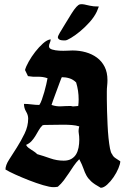

<svg xmlns="http://www.w3.org/2000/svg" viewBox="-20 -896 598 913"><path d="M221 -709Q221 -701 217 -692.5Q213 -684 213 -676Q213 -665 228 -660.5Q243 -656 262 -655Q281 -654 299.5 -655Q318 -656 325 -656Q358 -656 388 -647.5Q418 -639 441 -622Q464 -605 477.5 -578.5Q491 -552 491 -515Q491 -501 489.5 -488Q488 -475 488 -461Q488 -449 488 -424Q488 -399 489 -368Q490 -337 491.5 -303Q493 -269 496 -240Q499 -211 503 -190Q507 -169 513 -163Q518 -151 530 -143.5Q542 -136 552 -129Q552 -117 543 -95.5Q534 -74 520 -53.5Q506 -33 489.5 -18Q473 -3 459 -3Q428 -20 413.5 -33.5Q399 -47 391 -61.5Q383 -76 377 -94Q371 -112 357 -139Q342 -124 330.5 -107Q319 -90 307.5 -72.5Q296 -55 283.5 -38.5Q271 -22 255 -8Q250 -7 244.5 -6.5Q239 -6 234 -6Q217 -6 185 -15.5Q153 -25 118.5 -38.5Q84 -52 53 -66Q22 -80 6 -90Q6 -110 23 -136.5Q40 -163 60 -194.5Q80 -226 97 -261Q114 -296 114 -332Q114 -349 104 -365.5Q94 -382 94 -402Q112 -402 130.5 -399.5Q149 -397 167 -397Q173 -405 179 -422Q185 -439 190.5 -458Q196 -477 200 -495Q204 -513 206 -524Q183 -532 159.5 -531Q136 -530 113 -534L99 -563Q103 -579 116.5 -603Q130 -627 147.5 -649.5Q165 -672 184.5 -689.5Q204 -707 221 -709ZM274 -529Q272 -526 264.5 -505.5Q257 -485 248 -461Q239 -437 232 -417.5Q225 -398 225 -397Q248 -389 271.5 -390.5Q295 -392 318 -392Q321 -390 329 -390Q335 -390 340.5 -391Q346 -392 352 -392Q353 -400 353.5 -407.5Q354 -415 354 -423Q354 -465 342 -504Q328 -518 310.5 -523.5Q293 -529 274 -529ZM182 -300Q171 -289 163.5 -275.5Q156 -262 148 -249Q140 -236 130 -225Q120 -214 104 -207Q108 -199 114.5 -194Q121 -189 128 -184.5Q135 -180 142.5 -175Q150 -170 157 -163Q188 -154 219 -143Q250 -132 283 -132Q305 -132 319.5 -140.5Q334 -149 342 -162.5Q350 -176 353.5 -194Q357 -212 357 -232Q357 -249 354.5 -263Q352 -277 357 -295Q341 -300 321.5 -301.5Q302 -303 282 -303Q262 -303 242.5 -302.5Q223 -302 206 -302Q200 -302 194 -302Q188 -302 182 -300ZM450 -865Q448 -860 445.5 -853.5Q443 -847 440 -840Q428 -815 406 -790.5Q384 -766 361 -747Q338 -728 318 -716Q298 -704 291 -704Q288 -704 280.5 -704Q273 -704 266.5 -706Q260 -708 256.5 -713.5Q253 -719 259 -730Q265 -742 271 -751Q277 -760 283 -771Q306 -809 319.5 -830.5Q333 -852 343 -863Q353 -874 361 -875.5Q369 -877 380 -875Q391 -873 407 -869Q423 -865 450 -865Z"/></svg>

Font: CAT Schmalfette Thannhaeuser
Style: Regular
Weight: 700
Designer: Peter Wiegel nach Herbert Thanhaeuser 1939/40
Foundry: CAT-Fonts, Peter Wiegel
Version: Version 1.000